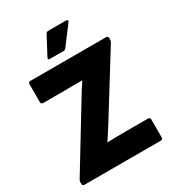

<svg xmlns="http://www.w3.org/2000/svg" viewBox="-201 -961 973 1075"><g transform="rotate(-30 285.5 -424.0)"><path d="M26 0Q12 0 12 -14V-22Q12 -32 17 -40L249 -421Q263 -444 276.5 -466Q290 -488 306 -511V-513Q279 -513 252 -512.5Q225 -512 198 -512H54Q40 -512 40 -526V-641Q40 -655 54 -655H542Q556 -655 556 -641V-633Q556 -625 551 -615L322 -246Q306 -220 289.5 -194.5Q273 -169 256 -143V-141Q284 -142 311.5 -142.5Q339 -143 369 -143H518Q532 -143 532 -129V-14Q532 0 518 0ZM209 -707Q195 -707 202 -721L264 -838Q269 -848 281 -848H396Q403 -848 405 -843Q407 -838 402 -832L313 -714Q308 -707 298 -707Z"/></g></svg>

Font: Sofia Sans Black
Style: Regular
Weight: 900
Designer: Botio Nikoltchev, Ani Petrova
Foundry: lettersoup
Version: Version 4.100; ttfautohint (v1.8.3)